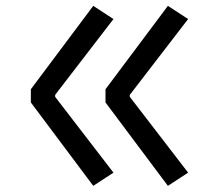

<svg xmlns="http://www.w3.org/2000/svg" viewBox="-20 -696 707 643"><path d="M164.7 -378.3V-371.7L360 -117.8L292.3 -73.6L83.3 -352.9V-397.1L292.3 -676.4L360 -632.2ZM414.7 -378.3V-371.7L610 -117.8L542.3 -73.6L333.3 -352.9V-397.1L542.3 -676.4L610 -632.2Z"/></svg>

Font: TypoPRO Monoid
Style: Regular
Weight: 400
Width: 4
Monospace: yes
Designer: Andreas Larsen (@larsenwork)
Version: Version 0.61